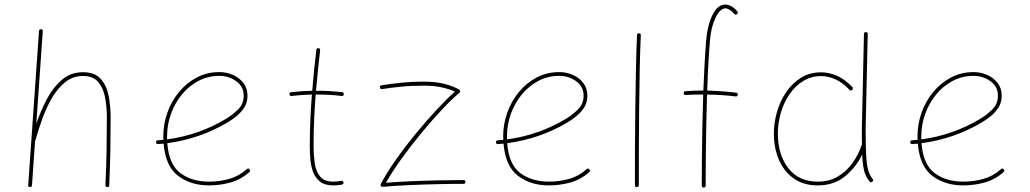

<svg xmlns="http://www.w3.org/2000/svg" viewBox="-20 -814 4526 844"><path d="M111.8 8.3Q103 8.3 104 -0.5L151.4 -677.2Q152.3 -686.5 160.2 -685.5Q168.9 -684.6 168 -676.3L139.6 -270Q158.2 -325.2 185.5 -377.4Q212.9 -429.7 252 -463.1Q291 -496.6 344.7 -496.6Q396 -496.6 422.1 -468Q448.2 -439.5 457.3 -393.8Q466.3 -348.1 466.3 -297.4Q466.3 -223.1 465.1 -152.1Q463.9 -81.1 460 0.5Q460 8.3 451.7 8.3Q443.4 8.3 443.4 -0.5Q447.3 -82 448.5 -152.6Q449.7 -223.1 449.7 -297.4Q449.7 -342.8 442.1 -384.5Q434.6 -426.3 412.1 -453.1Q389.6 -480 344.7 -480Q300.8 -480 267.3 -453.4Q233.9 -426.8 209 -384.3Q184.1 -341.8 166.3 -292.7Q148.4 -243.7 136.2 -198.7Q135.7 -196.8 134.3 -195.3L120.6 0.5Q119.6 8.3 111.8 8.3Z M1076.2 -57.6Q1039.1 -24.4 992.9 -11.7Q946.8 1 898.9 1Q818.4 1 762.9 -41Q707.5 -83 699.2 -182.6Q687 -181.6 674.8 -180.7Q667 -179.7 666 -188.5Q665 -196.3 673.8 -197.3Q686 -198.2 698.2 -199.2Q697.8 -207 697.8 -214.8Q697.8 -268.1 715.6 -318.4Q733.4 -368.7 766.4 -408.9Q799.3 -449.2 844.5 -473.1Q889.6 -497.1 944.3 -497.1Q975.6 -497.1 1003.7 -484.9Q1031.7 -472.7 1049.8 -449.5Q1067.9 -426.3 1067.9 -393.1Q1067.9 -363.3 1053.5 -341.1Q1039.1 -318.8 1018.8 -302.7Q998.5 -286.6 980.5 -275.9Q857.4 -203.1 715.3 -184.6Q722.7 -90.8 772.9 -53.2Q823.2 -15.6 898.9 -15.6Q945.3 -15.6 988.3 -27.8Q1031.2 -40 1064.5 -70.3Q1071.3 -76.2 1076.7 -69.8Q1082.5 -63 1076.2 -57.6ZM944.3 -480.5Q894.5 -480.5 852.3 -458.3Q810.1 -436 779.3 -398.2Q748.5 -360.4 731.4 -313Q714.4 -265.6 714.4 -214.8Q714.4 -208 714.4 -201.2Q852.5 -219.7 971.7 -290.5Q999 -306.6 1025.1 -331.5Q1051.3 -356.4 1051.3 -393.1Q1051.3 -433.1 1018.8 -456.8Q986.3 -480.5 944.3 -480.5Z M1491.2 -399.4Q1490.2 -391.1 1481.9 -392.1Q1456.1 -395.5 1428.5 -397Q1400.9 -398.4 1372.1 -398.4Q1370.1 -398.4 1367.7 -398.4Q1363.3 -342.8 1360.8 -286.6Q1358.4 -230.5 1358.4 -173.3Q1358.4 -136.2 1363 -99.9Q1367.7 -63.5 1386 -39.6Q1404.3 -15.6 1445.3 -15.6Q1462.4 -15.6 1480 -19Q1487.8 -21 1489.7 -12.2Q1491.7 -4.4 1482.9 -2.4Q1463.9 1 1445.3 1Q1407.2 1 1386.2 -16.1Q1365.2 -33.2 1355.7 -59.8Q1346.2 -86.4 1344 -116.7Q1341.8 -147 1341.8 -173.3Q1341.8 -230.5 1344.2 -286.6Q1346.7 -342.8 1351.1 -398.4Q1304.2 -397.5 1261.7 -392.1Q1253.4 -391.1 1252.4 -399.4Q1251.5 -407.7 1259.8 -408.7Q1304.2 -414.1 1352.5 -415Q1356 -460 1360.6 -504.9Q1365.2 -549.8 1370.6 -594.7Q1371.6 -603 1379.9 -602.1Q1388.2 -601.1 1387.2 -592.8Q1381.8 -548.3 1377.4 -503.9Q1373 -459.5 1369.1 -415Q1370.6 -415 1372.1 -415Q1432.6 -415 1483.9 -408.7Q1492.2 -407.7 1491.2 -399.4Z M1650.4 -429.2Q1648.4 -437 1657.2 -439Q1688.5 -444.3 1737.8 -449.7Q1787.1 -455.1 1843.3 -455.1Q1899.9 -455.1 1939.2 -443.8Q1978.5 -432.6 1998.5 -419.9Q2002.4 -418 2002.7 -413.3Q2002.9 -408.7 1999.5 -406.2Q1967.3 -379.4 1923.3 -332.8Q1879.4 -286.1 1832.8 -229.7Q1786.1 -173.3 1744.9 -116.2Q1703.6 -59.1 1676.8 -10.7Q1725.1 -14.6 1785.9 -17.3Q1846.7 -20 1907.7 -21.2Q1968.8 -22.5 2017.1 -22.5Q2025.9 -22.5 2025.9 -14.2Q2025.9 -5.9 2017.1 -5.9Q1966.3 -5.9 1901.4 -4.4Q1836.4 -2.9 1772.9 0Q1709.5 2.9 1662.6 7.3Q1657.2 7.8 1654.3 3.7Q1651.4 -0.5 1653.8 -4.9Q1678.7 -52.7 1719 -110.1Q1759.3 -167.5 1806.4 -224.9Q1853.5 -282.2 1898.9 -331.1Q1944.3 -379.9 1979.5 -411.1Q1960 -420.9 1925.3 -429.2Q1890.6 -437.5 1843.3 -437.5Q1787.6 -437.5 1739 -432.6Q1690.4 -427.7 1660.2 -422.4Q1652.3 -420.4 1650.4 -429.2Z M2570.3 -57.6Q2533.2 -24.4 2487.1 -11.7Q2440.9 1 2393.1 1Q2312.5 1 2257.1 -41Q2201.7 -83 2193.4 -182.6Q2181.2 -181.6 2168.9 -180.7Q2161.1 -179.7 2160.2 -188.5Q2159.2 -196.3 2168 -197.3Q2180.2 -198.2 2192.4 -199.2Q2191.9 -207 2191.9 -214.8Q2191.9 -268.1 2209.7 -318.4Q2227.5 -368.7 2260.5 -408.9Q2293.5 -449.2 2338.6 -473.1Q2383.8 -497.1 2438.5 -497.1Q2469.7 -497.1 2497.8 -484.9Q2525.9 -472.7 2543.9 -449.5Q2562 -426.3 2562 -393.1Q2562 -363.3 2547.6 -341.1Q2533.2 -318.8 2512.9 -302.7Q2492.7 -286.6 2474.6 -275.9Q2351.6 -203.1 2209.5 -184.6Q2216.8 -90.8 2267.1 -53.2Q2317.4 -15.6 2393.1 -15.6Q2439.5 -15.6 2482.4 -27.8Q2525.4 -40 2558.6 -70.3Q2565.4 -76.2 2570.8 -69.8Q2576.7 -63 2570.3 -57.6ZM2438.5 -480.5Q2388.7 -480.5 2346.4 -458.3Q2304.2 -436 2273.4 -398.2Q2242.7 -360.4 2225.6 -313Q2208.5 -265.6 2208.5 -214.8Q2208.5 -208 2208.5 -201.2Q2346.7 -219.7 2465.8 -290.5Q2493.2 -306.6 2519.3 -331.5Q2545.4 -356.4 2545.4 -393.1Q2545.4 -433.1 2512.9 -456.8Q2480.5 -480.5 2438.5 -480.5Z M2789.1 -667.5Q2796.9 -667.5 2796.9 -658.7Q2793.9 -596.2 2792.2 -512.9Q2790.5 -429.7 2789.6 -338.9Q2788.6 -248 2788.3 -160.2Q2788.1 -72.3 2788.1 0Q2788.1 8.3 2779.3 8.3Q2771 8.3 2771 0Q2771 -72.3 2771.2 -160.2Q2771.5 -248 2772.7 -339.1Q2773.9 -430.2 2775.6 -513.4Q2777.3 -596.7 2780.3 -659.7Q2780.3 -667.5 2789.1 -667.5Z M2985.4 -404.3Q2984.4 -412.1 2993.2 -413.1Q3032.7 -416 3067.9 -416Q3069.8 -416 3071.8 -416Q3074.2 -479 3077.4 -536.4Q3080.6 -593.8 3084.5 -640.1Q3087.9 -677.7 3098.1 -712.9Q3108.4 -748 3126 -771Q3143.6 -793.9 3168.9 -793.9Q3195.3 -793.9 3220.7 -764.6Q3226.6 -757.8 3220.2 -752.4Q3213.4 -746.6 3208 -752.9Q3185.5 -777.3 3168.9 -777.3Q3145.5 -777.3 3125.7 -736.8Q3106 -696.3 3101.1 -638.2Q3097.2 -592.3 3094 -535.2Q3090.8 -478 3088.9 -416Q3120.6 -415 3151.9 -412.8Q3183.1 -410.6 3215.8 -406.7Q3224.1 -405.8 3223.1 -397.5Q3222.2 -389.2 3213.9 -390.1Q3182.1 -394 3150.9 -396Q3119.6 -397.9 3087.9 -398.4Q3085.9 -327.6 3084.5 -255.4Q3083 -183.1 3082.5 -116.9Q3082 -50.8 3082 2Q3082 10.3 3073.2 10.3Q3064.9 10.3 3064.9 2Q3064.9 -50.8 3065.4 -116.9Q3065.9 -183.1 3067.4 -255.4Q3068.8 -327.6 3071.3 -398.4Q3069.8 -398.4 3067.9 -398.4Q3049.8 -398.4 3031.5 -398.2Q3013.2 -397.9 2994.1 -396.5Q2986.3 -395.5 2985.4 -404.3Z M3589.4 -496.1Q3624 -496.1 3659.4 -480.7Q3694.8 -465.3 3726.6 -431.2Q3732.4 -425.3 3726.1 -418.9Q3720.2 -413.1 3713.9 -419.4Q3684.1 -451.2 3652.3 -465.3Q3620.6 -479.5 3589.4 -479.5Q3545.4 -479.5 3510.3 -457.5Q3475.1 -435.5 3450.2 -399.2Q3425.3 -362.8 3412.4 -317.9Q3399.4 -272.9 3399.4 -227.1Q3399.4 -133.8 3445.3 -74.7Q3491.2 -15.6 3574.7 -15.6Q3625.5 -15.6 3663.8 -38.6Q3702.1 -61.5 3728.3 -98.6Q3754.4 -135.7 3768.1 -177.2L3769 -178.7Q3768.6 -194.3 3768.6 -211.9Q3768.6 -229.5 3768.6 -249.5L3777.8 -664.6Q3777.8 -672.9 3786.1 -672.9Q3794.4 -672.9 3794.4 -664.6L3785.2 -249.5Q3785.2 -176.8 3787.4 -134Q3789.6 -91.3 3796.1 -67.6Q3802.7 -43.9 3815.9 -27.3Q3821.3 -21 3814.5 -15.1Q3808.1 -9.8 3802.2 -16.6Q3785.6 -36.6 3778.8 -62.7Q3772 -88.9 3770 -134.8Q3744.1 -80.1 3695.3 -39.6Q3646.5 1 3574.7 1Q3513.2 1 3470.2 -28.8Q3427.2 -58.6 3404.5 -110.4Q3381.8 -162.1 3381.8 -227.1Q3381.8 -274.4 3395.5 -322Q3409.2 -369.6 3435.8 -408.9Q3462.4 -448.2 3501 -472.2Q3539.6 -496.1 3589.4 -496.1Z M4391.6 -57.6Q4354.5 -24.4 4308.3 -11.7Q4262.2 1 4214.4 1Q4133.8 1 4078.4 -41Q4022.9 -83 4014.6 -182.6Q4002.4 -181.6 3990.2 -180.7Q3982.4 -179.7 3981.4 -188.5Q3980.5 -196.3 3989.3 -197.3Q4001.5 -198.2 4013.7 -199.2Q4013.2 -207 4013.2 -214.8Q4013.2 -268.1 4031 -318.4Q4048.8 -368.7 4081.8 -408.9Q4114.7 -449.2 4159.9 -473.1Q4205.1 -497.1 4259.8 -497.1Q4291 -497.1 4319.1 -484.9Q4347.2 -472.7 4365.2 -449.5Q4383.3 -426.3 4383.3 -393.1Q4383.3 -363.3 4368.9 -341.1Q4354.5 -318.8 4334.2 -302.7Q4314 -286.6 4295.9 -275.9Q4172.9 -203.1 4030.8 -184.6Q4038.1 -90.8 4088.4 -53.2Q4138.7 -15.6 4214.4 -15.6Q4260.7 -15.6 4303.7 -27.8Q4346.7 -40 4379.9 -70.3Q4386.7 -76.2 4392.1 -69.8Q4397.9 -63 4391.6 -57.6ZM4259.8 -480.5Q4210 -480.5 4167.7 -458.3Q4125.5 -436 4094.7 -398.2Q4064 -360.4 4046.9 -313Q4029.8 -265.6 4029.8 -214.8Q4029.8 -208 4029.8 -201.2Q4168 -219.7 4287.1 -290.5Q4314.5 -306.6 4340.6 -331.5Q4366.7 -356.4 4366.7 -393.1Q4366.7 -433.1 4334.2 -456.8Q4301.8 -480.5 4259.8 -480.5Z"/></svg>

Font: Mikhak-FD Thin
Style: Regular
Weight: 100
Designer: Amin Abedi
Version: Version 3.2